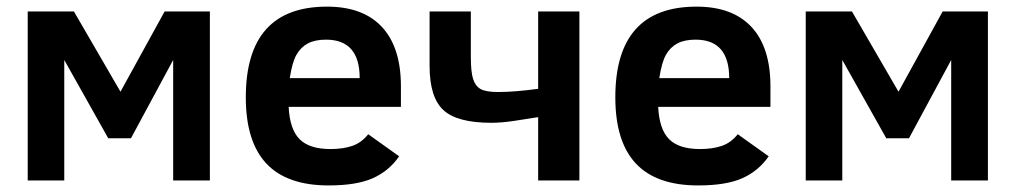

<svg xmlns="http://www.w3.org/2000/svg" viewBox="-20 -547 3079 582"><path d="M616.2 0H504.9V-365.2L377 -127.9H308.1L174.8 -365.2V0H64V-512.2H204.1L345.2 -269L479 -512.2H616.2Z M855 -223.1Q858.4 -154.8 888.2 -125Q918 -95.2 981.9 -95.2Q1019 -95.2 1047.1 -104.5Q1075.2 -113.8 1096.2 -140.1L1189.9 -73.2Q1159.2 -28.8 1110.1 -6.8Q1061 15.1 976.1 15.1Q849.6 15.1 787.4 -51.3Q725.1 -117.7 725.1 -252Q725.1 -526.9 971.2 -526.9Q1080.6 -526.9 1137.9 -465.1Q1195.3 -403.3 1195.3 -285.2V-223.1ZM1070.3 -310.1Q1070.3 -426.8 968.3 -426.8Q934.6 -426.8 913.1 -415.3Q891.6 -403.8 878.7 -381.1Q865.7 -358.4 858.4 -310.1Z M1282.2 -512.2H1407.2V-375Q1407.2 -329.1 1414.1 -307.6Q1420.9 -286.1 1436.8 -277.1Q1452.6 -268.1 1490.2 -268.1Q1540.5 -268.1 1611.3 -277.8V-512.2H1736.3V0H1611.3V-191.9Q1575.2 -186 1537.4 -180.4Q1499.5 -174.8 1469.2 -174.8Q1365.7 -174.8 1324 -213.4Q1282.2 -252 1282.2 -347.2Z M1975.1 -223.1Q1978.5 -154.8 2008.3 -125Q2038.1 -95.2 2102.1 -95.2Q2139.2 -95.2 2167.2 -104.5Q2195.3 -113.8 2216.3 -140.1L2310.1 -73.2Q2279.3 -28.8 2230.2 -6.8Q2181.2 15.1 2096.2 15.1Q1969.7 15.1 1907.5 -51.3Q1845.2 -117.7 1845.2 -252Q1845.2 -526.9 2091.3 -526.9Q2200.7 -526.9 2258.1 -465.1Q2315.4 -403.3 2315.4 -285.2V-223.1ZM2190.4 -310.1Q2190.4 -426.8 2088.4 -426.8Q2054.7 -426.8 2033.2 -415.3Q2011.7 -403.8 1998.8 -381.1Q1985.8 -358.4 1978.5 -310.1Z M2974.6 0H2863.3V-365.2L2735.4 -127.9H2666.5L2533.2 -365.2V0H2422.4V-512.2H2562.5L2703.6 -269L2837.4 -512.2H2974.6Z"/></svg>

Font: Clear Sans
Style: Bold
Weight: 700
Foundry: Intel Corporation
Version: Version 1.00